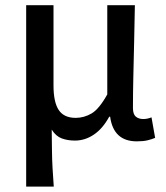

<svg xmlns="http://www.w3.org/2000/svg" viewBox="-20 -523 628 727"><path d="M79.1 183.6V-503.4H182.6V-199.2Q182.6 -136.2 202.4 -106.4Q222.2 -76.7 266.6 -76.7Q298.3 -76.7 326.9 -93.5Q355.5 -110.4 386.2 -165.5V-503.4H490.7Q489.7 -438 488 -368.9Q486.3 -299.8 484.9 -234.4Q483.4 -168.9 483.4 -113.8Q483.4 -90.8 494.1 -81.5Q504.9 -72.3 522.9 -72.3Q537.6 -72.3 553.7 -78.6L567.4 -1Q554.7 4.4 538.6 8.3Q522.5 12.2 498 12.2Q409.7 12.2 397 -81.1H393.6Q368.7 -35.6 335.2 -13.2Q301.8 9.3 263.7 9.3Q236.3 9.3 214.1 1.2Q191.9 -6.8 175.8 -32.2Q176.3 14.2 176.8 48.3Q177.2 82.5 179 113.8Q180.7 145 183.6 183.6Z"/></svg>

Font: Akatab SemiBold
Style: Regular
Weight: 600
Designer: SIL Global
Foundry: SIL Global
Version: Version 4.100